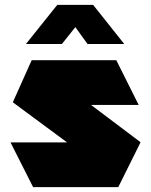

<svg xmlns="http://www.w3.org/2000/svg" viewBox="-20 -774 626 794"><path d="M133 -340 111 -525H461L553 -341V-340ZM336 -127 33 -351 111 -525 561 -186V-185ZM117 0 24 -184V-185H561L469 0ZM342 -592 243 -729 365 -754 493 -593V-592ZM88 -592V-593L217 -754H365L236 -592Z"/></svg>

Font: Foldit ExtraBold
Style: Regular
Weight: 800
Version: Version 1.003